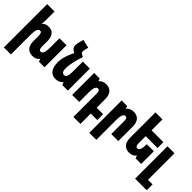

<svg xmlns="http://www.w3.org/2000/svg" viewBox="107 -1830 3135 3135"><g transform="rotate(45 1674.0 -262.5)"><path d="M586 -508V-292C586 -184 565 -135 523 -135C493 -135 480 -163 480 -209V-336C480 -454 422 -518 335 -518C274 -518 240 -501 219 -471H215C218 -495 220 -520 220 -544V-760H50V240H212V-216C212 -324 233 -373 275 -373C305 -373 318 -345 318 -295V-172C318 -54 376 10 478 10C534 10 577 -11 600 -47H603L620 0H748V-508Z M1070 -563 1046 -575C1012 -592 1005 -606 1005 -628C1005 -647 1011 -671 1019 -699L1028 -730L882 -765L862 -696C855 -673 849 -645 849 -615C849 -566 864 -544 903 -522L928 -508C878 -409 842 -308 842 -215C842 -68 904 10 1004 10C1067 10 1106 -11 1139 -47H1142L1159 0H1287V-508H1125V-292C1125 -165 1104 -135 1062 -135C1025 -135 1004 -166 1004 -221C1004 -344 1041 -466 1070 -548Z M1655 240H1817V0H1967V-135H1817V-336C1817 -454 1759 -518 1657 -518C1601 -518 1558 -497 1535 -461H1532L1515 -508H1387V0H1549V-216C1549 -324 1570 -373 1612 -373C1642 -373 1655 -345 1655 -295Z M2022 240H2184V-216C2184 -324 2205 -373 2247 -373C2277 -373 2290 -345 2290 -295V0H2452V-336C2452 -454 2394 -518 2292 -518C2236 -518 2193 -497 2170 -461H2167L2150 -507H2022Z M2980 -293H2818V-292C2818 -184 2797 -135 2755 -135C2725 -135 2712 -163 2712 -213V-373H2985V-508H2712V-760H2550V-172C2550 -54 2608 10 2710 10C2766 10 2809 -11 2832 -47H2835L2852 0H2980Z M3080 240H3348V105H3242V-508H3080Z"/></g></svg>

Font: Noto Sans Armenian ExtraCondensed Black
Style: Regular
Weight: 900
Width: 2
Designer: Monotype Design Team
Foundry: Monotype Imaging Inc.
Version: Version 2.008